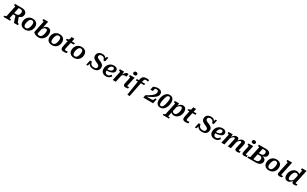

<svg xmlns="http://www.w3.org/2000/svg" viewBox="643 -4286 12843 8020"><g transform="rotate(30 7064.5 -276.0)"><path d="M375 -320 517 -351 605 -115Q613 -96 621.5 -85.5Q630 -75 642 -72Q654 -69 672 -69H684L668 0H480ZM306 -69 291 0H-28L-12 -69H-1Q28 -69 49 -75.5Q70 -82 75 -103L181 -605Q186 -627 168.5 -634Q151 -641 120 -641H109L124 -710H452Q531 -710 586 -687.5Q641 -665 669.5 -624.5Q698 -584 698 -528Q698 -479 681 -440.5Q664 -402 631.5 -374Q599 -346 553 -329Q507 -312 448 -307Q438 -304 430.5 -301Q423 -298 416.5 -296Q410 -294 403 -293H270L225 -79Q225 -76 234.5 -73.5Q244 -71 259.5 -70Q275 -69 293 -69ZM427 -638H343L285 -363H393Q429 -363 456.5 -376.5Q484 -390 502 -413.5Q520 -437 529 -467.5Q538 -498 538 -534Q538 -567 526.5 -590Q515 -613 490.5 -625.5Q466 -638 427 -638Z M1161 -209Q1169 -233 1173.5 -257.5Q1178 -282 1180.5 -306Q1183 -330 1183 -353Q1183 -391 1172 -418Q1161 -445 1137.5 -459.5Q1114 -474 1076 -474Q1048 -474 1026 -462Q1004 -450 987.5 -430.5Q971 -411 958 -384Q945 -357 936 -327Q929 -304 924 -279Q919 -254 916.5 -230Q914 -206 914 -183Q914 -145 925 -118Q936 -91 960 -76.5Q984 -62 1021 -62Q1049 -62 1071 -74Q1093 -86 1110 -105.5Q1127 -125 1139.5 -152Q1152 -179 1161 -209ZM765 -219Q765 -271 778 -320Q791 -369 817 -410.5Q843 -452 881 -483.5Q919 -515 968 -532Q1017 -549 1078 -549Q1155 -549 1212 -521.5Q1269 -494 1300.5 -441.5Q1332 -389 1332 -317Q1332 -264 1319 -215.5Q1306 -167 1280.5 -125.5Q1255 -84 1217 -53Q1179 -22 1129.5 -4.5Q1080 13 1019 13Q943 13 885.5 -15Q828 -43 796.5 -95Q765 -147 765 -219Z M1663 -66Q1697 -66 1724.5 -84.5Q1752 -103 1772.5 -133Q1793 -163 1807 -201Q1821 -239 1828.5 -279Q1836 -319 1836 -356Q1836 -391 1828 -415.5Q1820 -440 1803.5 -452Q1787 -464 1759 -464Q1726 -464 1698 -446.5Q1670 -429 1641 -395Q1612 -361 1577 -309L1565 -339Q1601 -404 1638.5 -451Q1676 -498 1718.5 -523.5Q1761 -549 1814 -549Q1869 -549 1907.5 -525Q1946 -501 1966 -455.5Q1986 -410 1986 -347Q1986 -295 1973 -243Q1960 -191 1933.5 -145Q1907 -99 1868.5 -63.5Q1830 -28 1779.5 -7.5Q1729 13 1666 13Q1604 13 1555 -1.5Q1506 -16 1469 -39.5Q1432 -63 1408 -88L1526 -653Q1528 -663 1521 -669.5Q1514 -676 1500 -681Q1486 -686 1466 -690L1456 -692L1470 -758H1695L1551 -71Q1542 -80 1536.5 -90.5Q1531 -101 1529 -112Q1527 -123 1529 -134.5Q1531 -146 1536 -157Q1545 -133 1560.5 -112Q1576 -91 1601.5 -78.5Q1627 -66 1663 -66Z M2458 -209Q2466 -233 2470.5 -257.5Q2475 -282 2477.5 -306Q2480 -330 2480 -353Q2480 -391 2469 -418Q2458 -445 2434.5 -459.5Q2411 -474 2373 -474Q2345 -474 2323 -462Q2301 -450 2284.5 -430.5Q2268 -411 2255 -384Q2242 -357 2233 -327Q2226 -304 2221 -279Q2216 -254 2213.5 -230Q2211 -206 2211 -183Q2211 -145 2222 -118Q2233 -91 2257 -76.5Q2281 -62 2318 -62Q2346 -62 2368 -74Q2390 -86 2407 -105.5Q2424 -125 2436.5 -152Q2449 -179 2458 -209ZM2062 -219Q2062 -271 2075 -320Q2088 -369 2114 -410.5Q2140 -452 2178 -483.5Q2216 -515 2265 -532Q2314 -549 2375 -549Q2452 -549 2509 -521.5Q2566 -494 2597.5 -441.5Q2629 -389 2629 -317Q2629 -264 2616 -215.5Q2603 -167 2577.5 -125.5Q2552 -84 2514 -53Q2476 -22 2426.5 -4.5Q2377 13 2316 13Q2240 13 2182.5 -15Q2125 -43 2093.5 -95Q2062 -147 2062 -219Z M2883 5Q2836 5 2803.5 -7Q2771 -19 2754.5 -44.5Q2738 -70 2738 -111Q2738 -134 2743 -164.5Q2748 -195 2755 -226L2817 -522L2883 -539H3114L3098 -466H2713L2728 -534H2737Q2766 -534 2786.5 -538.5Q2807 -543 2821 -556.5Q2835 -570 2841 -595L2861 -692H3000L2896 -206Q2893 -190 2890 -174Q2887 -158 2885.5 -145Q2884 -132 2884 -122Q2884 -97 2896.5 -87.5Q2909 -78 2933 -78Q2949 -78 2968 -79.5Q2987 -81 3004 -83Q3021 -85 3031 -86L3016 -5Q2993 -1 2959.5 2Q2926 5 2883 5Z M3522 -209Q3530 -233 3534.5 -257.5Q3539 -282 3541.5 -306Q3544 -330 3544 -353Q3544 -391 3533 -418Q3522 -445 3498.5 -459.5Q3475 -474 3437 -474Q3409 -474 3387 -462Q3365 -450 3348.5 -430.5Q3332 -411 3319 -384Q3306 -357 3297 -327Q3290 -304 3285 -279Q3280 -254 3277.5 -230Q3275 -206 3275 -183Q3275 -145 3286 -118Q3297 -91 3321 -76.5Q3345 -62 3382 -62Q3410 -62 3432 -74Q3454 -86 3471 -105.5Q3488 -125 3500.5 -152Q3513 -179 3522 -209ZM3126 -219Q3126 -271 3139 -320Q3152 -369 3178 -410.5Q3204 -452 3242 -483.5Q3280 -515 3329 -532Q3378 -549 3439 -549Q3516 -549 3573 -521.5Q3630 -494 3661.5 -441.5Q3693 -389 3693 -317Q3693 -264 3680 -215.5Q3667 -167 3641.5 -125.5Q3616 -84 3578 -53Q3540 -22 3490.5 -4.5Q3441 13 3380 13Q3304 13 3246.5 -15Q3189 -43 3157.5 -95Q3126 -147 3126 -219Z M4314 17Q4260 17 4216.5 5.5Q4173 -6 4141 -29.5Q4109 -53 4088.5 -88.5Q4068 -124 4060 -172Q4064 -174 4072 -174.5Q4080 -175 4086.5 -171.5Q4093 -168 4094 -159L4044 3H3969L4020 -231H4107Q4112 -189 4127 -156Q4142 -123 4167.5 -101Q4193 -79 4228.5 -68Q4264 -57 4308 -57Q4353 -57 4382 -70.5Q4411 -84 4425 -109Q4439 -134 4439 -167Q4439 -197 4424.5 -217Q4410 -237 4385.5 -252.5Q4361 -268 4330 -281.5Q4299 -295 4265 -310Q4217 -332 4178.5 -357.5Q4140 -383 4117 -420Q4094 -457 4094 -514Q4094 -578 4123 -626Q4152 -674 4207.5 -701Q4263 -728 4341 -728Q4400 -728 4441.5 -709.5Q4483 -691 4508 -655.5Q4533 -620 4541 -567Q4536 -563 4528.5 -562.5Q4521 -562 4515.5 -565.5Q4510 -569 4507 -579L4552 -713H4625L4581 -511H4500Q4496 -557 4476.5 -589Q4457 -621 4424.5 -637.5Q4392 -654 4346 -654Q4306 -654 4279 -641.5Q4252 -629 4238.5 -607Q4225 -585 4225 -555Q4225 -527 4237 -509Q4249 -491 4270 -478Q4291 -465 4319.5 -453.5Q4348 -442 4381 -427Q4419 -411 4453.5 -392.5Q4488 -374 4515.5 -349.5Q4543 -325 4559 -292Q4575 -259 4575 -214Q4575 -163 4557.5 -120.5Q4540 -78 4506.5 -47Q4473 -16 4424.5 0.5Q4376 17 4314 17Z M4923 13Q4847 13 4792 -14.5Q4737 -42 4707.5 -93Q4678 -144 4678 -214Q4678 -280 4700 -340.5Q4722 -401 4763.5 -448Q4805 -495 4864 -522Q4923 -549 4995 -549Q5058 -549 5099.5 -530.5Q5141 -512 5161.5 -480Q5182 -448 5182 -408Q5182 -359 5156 -322Q5130 -285 5078.5 -261Q5027 -237 4951.5 -224Q4876 -211 4776 -209L4781 -269Q4856 -271 4908.5 -280Q4961 -289 4993.5 -305.5Q5026 -322 5040.5 -347Q5055 -372 5055 -406Q5055 -428 5047.5 -443Q5040 -458 5024 -466Q5008 -474 4983 -474Q4947 -474 4917.5 -454Q4888 -434 4867 -398Q4846 -362 4835 -315Q4824 -268 4824 -213Q4824 -162 4838 -129.5Q4852 -97 4879 -82Q4906 -67 4946 -67Q4982 -67 5010 -81Q5038 -95 5060 -118Q5082 -141 5098 -168L5156 -125Q5133 -83 5099.5 -52Q5066 -21 5021.5 -4Q4977 13 4923 13Z M5247 0H5394L5473 -370L5466 -373L5485 -539H5284L5270 -473L5281 -471Q5301 -468 5315 -463Q5329 -458 5336 -451Q5343 -444 5341 -435ZM5696 -541Q5692 -544 5679.5 -546.5Q5667 -549 5649 -549Q5615 -549 5588 -534.5Q5561 -520 5537 -491.5Q5513 -463 5488.5 -423Q5464 -383 5436 -331L5447 -311Q5466 -339 5483.5 -358Q5501 -377 5519 -388Q5537 -399 5556.5 -404Q5576 -409 5598 -409Q5620 -409 5637.5 -406.5Q5655 -404 5670 -401Z M5752 -82Q5752 -97 5754.5 -113.5Q5757 -130 5763 -156Q5769 -182 5778 -225L5823 -434Q5825 -444 5818 -451Q5811 -458 5797 -463Q5783 -468 5763 -471L5752 -473L5767 -539H5991L5922 -216Q5915 -180 5909.5 -156.5Q5904 -133 5901.5 -119Q5899 -105 5899 -98Q5899 -87 5905.5 -81.5Q5912 -76 5925 -76Q5938 -76 5950 -78Q5962 -80 5973 -81.5Q5984 -83 5992 -84L5978 -10Q5962 -7 5943 -3.5Q5924 0 5902.5 2.5Q5881 5 5858 5Q5827 5 5802.5 -5Q5778 -15 5765 -34.5Q5752 -54 5752 -82ZM5840 -701Q5840 -740 5864.5 -760Q5889 -780 5931 -780Q5971 -780 5995 -760.5Q6019 -741 6019 -704Q6019 -665 5994 -644.5Q5969 -624 5928 -624Q5887 -624 5863.5 -643.5Q5840 -663 5840 -701Z M6100 -539H6502L6487 -468H6085ZM6458 -695Q6428 -695 6408.5 -685.5Q6389 -676 6377 -654Q6365 -632 6357 -594L6194 228H6082L6206 -581Q6217 -650 6248 -691.5Q6279 -733 6328.5 -751Q6378 -769 6442 -769Q6473 -769 6497.5 -766Q6522 -763 6540.5 -759Q6559 -755 6568 -750L6553 -675Q6540 -680 6514 -687.5Q6488 -695 6458 -695Z M6718 0H7194L7240 -218H7167L7142 -145Q7136 -128 7122.5 -119.5Q7109 -111 7084 -108Q7059 -105 7019 -105H6783L6784 -85Q6864 -123 6936 -159Q7008 -195 7068.5 -231Q7129 -267 7173 -306Q7217 -345 7241.5 -389.5Q7266 -434 7266 -487Q7266 -540 7242 -577Q7218 -614 7170 -633.5Q7122 -653 7048 -653Q7002 -653 6962.5 -643.5Q6923 -634 6893 -620Q6863 -606 6843 -593L6810 -437H6929L6961 -586Q6950 -586 6940 -580.5Q6930 -575 6921.5 -567Q6913 -559 6908.5 -549Q6904 -539 6904 -529Q6917 -542 6936.5 -553.5Q6956 -565 6980.5 -572Q7005 -579 7032 -579Q7062 -579 7082 -570Q7102 -561 7112 -542.5Q7122 -524 7122 -495Q7122 -456 7108 -420.5Q7094 -385 7064.5 -351.5Q7035 -318 6990 -283Q6945 -248 6884.5 -210.5Q6824 -173 6746 -130Z M7535 11Q7496 11 7463.5 0.5Q7431 -10 7405 -31Q7379 -52 7361.5 -81Q7344 -110 7334.5 -148Q7325 -186 7325 -231Q7325 -286 7337 -344.5Q7349 -403 7373 -458Q7397 -513 7433 -557Q7469 -601 7518 -627Q7567 -653 7629 -653Q7668 -653 7700.5 -642.5Q7733 -632 7758.5 -611.5Q7784 -591 7802 -561.5Q7820 -532 7829 -494Q7838 -456 7838 -411Q7838 -356 7826.5 -297.5Q7815 -239 7791 -184Q7767 -129 7731 -85Q7695 -41 7646 -15Q7597 11 7535 11ZM7536 -62Q7563 -62 7585 -77.5Q7607 -93 7625 -125Q7643 -157 7658 -204.5Q7673 -252 7685 -317Q7693 -353 7697.5 -381.5Q7702 -410 7704 -432.5Q7706 -455 7706 -472Q7706 -508 7698 -532Q7690 -556 7672.5 -568Q7655 -580 7628 -580Q7601 -580 7579 -564.5Q7557 -549 7539 -517Q7521 -485 7506.5 -437.5Q7492 -390 7479 -325Q7471 -290 7466.5 -261Q7462 -232 7459.5 -209.5Q7457 -187 7457 -170Q7457 -135 7465.5 -110.5Q7474 -86 7491.5 -74Q7509 -62 7536 -62Z M7783 223 7795 163H7798Q7828 163 7848 152.5Q7868 142 7875 111L7992 -435Q7994 -444 7987 -451Q7980 -458 7966 -463Q7952 -468 7932 -471L7922 -473L7936 -539H8137L8119 -385L8129 -396L8012 154Q8012 156 8018 157.5Q8024 159 8035 160.5Q8046 162 8058.5 162.5Q8071 163 8082 163H8100L8087 223ZM8011 -156 8054 -184Q8064 -149 8080 -122.5Q8096 -96 8121 -81Q8146 -66 8181 -66Q8213 -66 8239.5 -84.5Q8266 -103 8286 -133Q8306 -163 8320 -201Q8334 -239 8341 -279Q8348 -319 8348 -356Q8348 -391 8340 -415.5Q8332 -440 8315 -452Q8298 -464 8270 -464Q8238 -464 8210 -446.5Q8182 -429 8153 -395Q8124 -361 8088 -309L8074 -339Q8111 -404 8148 -451Q8185 -498 8227.5 -523.5Q8270 -549 8322 -549Q8378 -549 8417.5 -525Q8457 -501 8478 -455.5Q8499 -410 8499 -347Q8499 -295 8486 -243Q8473 -191 8447.5 -145Q8422 -99 8386 -63.5Q8350 -28 8303.5 -7.5Q8257 13 8201 13Q8145 13 8106 -9Q8067 -31 8044 -69.5Q8021 -108 8011 -156Z M8752 5Q8705 5 8672.5 -7Q8640 -19 8623.5 -44.5Q8607 -70 8607 -111Q8607 -134 8612 -164.5Q8617 -195 8624 -226L8686 -522L8752 -539H8983L8967 -466H8582L8597 -534H8606Q8635 -534 8655.5 -538.5Q8676 -543 8690 -556.5Q8704 -570 8710 -595L8730 -692H8869L8765 -206Q8762 -190 8759 -174Q8756 -158 8754.5 -145Q8753 -132 8753 -122Q8753 -97 8765.5 -87.5Q8778 -78 8802 -78Q8818 -78 8837 -79.5Q8856 -81 8873 -83Q8890 -85 8900 -86L8885 -5Q8862 -1 8828.5 2Q8795 5 8752 5Z M9554 17Q9500 17 9456.5 5.5Q9413 -6 9381 -29.5Q9349 -53 9328.5 -88.5Q9308 -124 9300 -172Q9304 -174 9312 -174.5Q9320 -175 9326.5 -171.5Q9333 -168 9334 -159L9284 3H9209L9260 -231H9347Q9352 -189 9367 -156Q9382 -123 9407.5 -101Q9433 -79 9468.5 -68Q9504 -57 9548 -57Q9593 -57 9622 -70.5Q9651 -84 9665 -109Q9679 -134 9679 -167Q9679 -197 9664.5 -217Q9650 -237 9625.5 -252.5Q9601 -268 9570 -281.5Q9539 -295 9505 -310Q9457 -332 9418.5 -357.5Q9380 -383 9357 -420Q9334 -457 9334 -514Q9334 -578 9363 -626Q9392 -674 9447.5 -701Q9503 -728 9581 -728Q9640 -728 9681.5 -709.5Q9723 -691 9748 -655.5Q9773 -620 9781 -567Q9776 -563 9768.5 -562.5Q9761 -562 9755.5 -565.5Q9750 -569 9747 -579L9792 -713H9865L9821 -511H9740Q9736 -557 9716.5 -589Q9697 -621 9664.5 -637.5Q9632 -654 9586 -654Q9546 -654 9519 -641.5Q9492 -629 9478.5 -607Q9465 -585 9465 -555Q9465 -527 9477 -509Q9489 -491 9510 -478Q9531 -465 9559.5 -453.5Q9588 -442 9621 -427Q9659 -411 9693.5 -392.5Q9728 -374 9755.5 -349.5Q9783 -325 9799 -292Q9815 -259 9815 -214Q9815 -163 9797.5 -120.5Q9780 -78 9746.5 -47Q9713 -16 9664.5 0.5Q9616 17 9554 17Z M10163 13Q10087 13 10032 -14.5Q9977 -42 9947.5 -93Q9918 -144 9918 -214Q9918 -280 9940 -340.5Q9962 -401 10003.5 -448Q10045 -495 10104 -522Q10163 -549 10235 -549Q10298 -549 10339.5 -530.5Q10381 -512 10401.5 -480Q10422 -448 10422 -408Q10422 -359 10396 -322Q10370 -285 10318.5 -261Q10267 -237 10191.5 -224Q10116 -211 10016 -209L10021 -269Q10096 -271 10148.5 -280Q10201 -289 10233.5 -305.5Q10266 -322 10280.5 -347Q10295 -372 10295 -406Q10295 -428 10287.5 -443Q10280 -458 10264 -466Q10248 -474 10223 -474Q10187 -474 10157.5 -454Q10128 -434 10107 -398Q10086 -362 10075 -315Q10064 -268 10064 -213Q10064 -162 10078 -129.5Q10092 -97 10119 -82Q10146 -67 10186 -67Q10222 -67 10250 -81Q10278 -95 10300 -118Q10322 -141 10338 -168L10396 -125Q10373 -83 10339.5 -52Q10306 -21 10261.5 -4Q10217 13 10163 13Z M10487 0H10634L10716 -386L10709 -390L10725 -539H10524L10510 -473L10521 -471Q10541 -468 10555 -463Q10569 -458 10576 -451Q10583 -444 10581 -435ZM11303 -216 11334 -348Q11341 -377 11344.5 -401Q11348 -425 11348 -446Q11348 -478 11335 -501Q11322 -524 11297 -537Q11272 -550 11236 -550Q11182 -550 11139 -525Q11096 -500 11058.5 -456Q11021 -412 10984 -354L10992 -307Q11024 -355 11052.5 -388.5Q11081 -422 11107.5 -440.5Q11134 -459 11160 -459Q11181 -459 11189.5 -447Q11198 -435 11198 -416Q11198 -404 11195 -388.5Q11192 -373 11186 -349L11157 -225Q11147 -182 11141 -155.5Q11135 -129 11132.5 -112.5Q11130 -96 11130 -82Q11130 -54 11143 -34.5Q11156 -15 11179.5 -5Q11203 5 11235 5Q11258 5 11279.5 2.5Q11301 0 11320 -3.5Q11339 -7 11356 -10L11370 -84Q11362 -83 11351 -81.5Q11340 -80 11328 -78Q11316 -76 11303 -76Q11290 -76 11284 -81.5Q11278 -87 11278 -98Q11278 -105 11280.5 -119Q11283 -133 11289 -156.5Q11295 -180 11303 -216ZM10798 0H10945L11020 -340Q11021 -348 11022 -364Q11023 -380 11024 -398Q11025 -416 11025.5 -430.5Q11026 -445 11026 -451Q11026 -481 11014.5 -503Q11003 -525 10979.5 -537.5Q10956 -550 10922 -550Q10868 -550 10825.5 -525Q10783 -500 10746 -456Q10709 -412 10672 -354L10680 -307Q10713 -355 10741 -388.5Q10769 -422 10796 -440.5Q10823 -459 10850 -459Q10871 -459 10878.5 -448.5Q10886 -438 10886 -420Q10886 -408 10883.5 -391.5Q10881 -375 10876 -351Z M11472 -82Q11472 -97 11474.5 -113.5Q11477 -130 11483 -156Q11489 -182 11498 -225L11543 -434Q11545 -444 11538 -451Q11531 -458 11517 -463Q11503 -468 11483 -471L11472 -473L11487 -539H11711L11642 -216Q11635 -180 11629.5 -156.5Q11624 -133 11621.5 -119Q11619 -105 11619 -98Q11619 -87 11625.5 -81.5Q11632 -76 11645 -76Q11658 -76 11670 -78Q11682 -80 11693 -81.5Q11704 -83 11712 -84L11698 -10Q11682 -7 11663 -3.5Q11644 0 11622.5 2.5Q11601 5 11578 5Q11547 5 11522.5 -5Q11498 -15 11485 -34.5Q11472 -54 11472 -82ZM11560 -701Q11560 -740 11584.5 -760Q11609 -780 11651 -780Q11691 -780 11715 -760.5Q11739 -741 11739 -704Q11739 -665 11714 -644.5Q11689 -624 11648 -624Q11607 -624 11583.5 -643.5Q11560 -663 11560 -701Z M12139 -337H12043L11987 -72H12106Q12149 -72 12178.5 -84.5Q12208 -97 12226.5 -119Q12245 -141 12253.5 -169.5Q12262 -198 12262 -230Q12262 -263 12249 -287Q12236 -311 12209 -324Q12182 -337 12139 -337ZM12193 -638H12108L12058 -406H12163Q12197 -406 12222 -417Q12247 -428 12263.5 -447.5Q12280 -467 12287.5 -492.5Q12295 -518 12295 -548Q12295 -576 12285 -596Q12275 -616 12252.5 -627Q12230 -638 12193 -638ZM12221 -370 12262 -388 12254 -350 12210 -376Q12277 -371 12324 -350Q12371 -329 12395.5 -294Q12420 -259 12420 -211Q12420 -161 12401.5 -121.5Q12383 -82 12347 -55Q12311 -28 12257 -14Q12203 0 12131 0H11736L11752 -69H11763Q11792 -69 11813.5 -75.5Q11835 -82 11839 -104L11946 -605Q11950 -627 11932.5 -634Q11915 -641 11884 -641H11873L11889 -710H12221Q12300 -710 12350.5 -689.5Q12401 -669 12425.5 -633.5Q12450 -598 12450 -551Q12450 -496 12423.5 -456Q12397 -416 12346 -394Q12295 -372 12221 -370Z M12921 -209Q12929 -233 12933.5 -257.5Q12938 -282 12940.5 -306Q12943 -330 12943 -353Q12943 -391 12932 -418Q12921 -445 12897.5 -459.5Q12874 -474 12836 -474Q12808 -474 12786 -462Q12764 -450 12747.5 -430.5Q12731 -411 12718 -384Q12705 -357 12696 -327Q12689 -304 12684 -279Q12679 -254 12676.5 -230Q12674 -206 12674 -183Q12674 -145 12685 -118Q12696 -91 12720 -76.5Q12744 -62 12781 -62Q12809 -62 12831 -74Q12853 -86 12870 -105.5Q12887 -125 12899.5 -152Q12912 -179 12921 -209ZM12525 -219Q12525 -271 12538 -320Q12551 -369 12577 -410.5Q12603 -452 12641 -483.5Q12679 -515 12728 -532Q12777 -549 12838 -549Q12915 -549 12972 -521.5Q13029 -494 13060.5 -441.5Q13092 -389 13092 -317Q13092 -264 13079 -215.5Q13066 -167 13040.5 -125.5Q13015 -84 12977 -53Q12939 -22 12889.5 -4.5Q12840 13 12779 13Q12703 13 12645.5 -15Q12588 -43 12556.5 -95Q12525 -147 12525 -219Z M13296 -653Q13298 -663 13291 -669.5Q13284 -676 13270 -681Q13256 -686 13236 -690L13226 -692L13240 -758H13463L13348 -216Q13341 -180 13335.5 -156.5Q13330 -133 13327.5 -119Q13325 -105 13325 -98Q13325 -87 13331.5 -81.5Q13338 -76 13351 -76Q13364 -76 13376 -78Q13388 -80 13399 -81.5Q13410 -83 13419 -84L13404 -10Q13388 -7 13369 -3.5Q13350 0 13329 2.5Q13308 5 13285 5Q13253 5 13229 -5Q13205 -15 13192 -34.5Q13179 -54 13179 -82Q13179 -97 13181.5 -113.5Q13184 -130 13190 -156.5Q13196 -183 13205 -225Z M13685 13Q13628 13 13588.5 -11.5Q13549 -36 13529 -81.5Q13509 -127 13509 -190Q13509 -242 13522 -293.5Q13535 -345 13561 -391Q13587 -437 13623.5 -472.5Q13660 -508 13706.5 -528.5Q13753 -549 13808 -549Q13865 -549 13903.5 -527Q13942 -505 13965 -467.5Q13988 -430 13998 -382L13954 -353Q13945 -388 13929 -414.5Q13913 -441 13888.5 -455.5Q13864 -470 13829 -470Q13796 -470 13769.5 -452Q13743 -434 13722.5 -403.5Q13702 -373 13688 -335.5Q13674 -298 13667 -257.5Q13660 -217 13660 -181Q13660 -145 13667.5 -121Q13675 -97 13692.5 -85Q13710 -73 13737 -73Q13761 -73 13782.5 -82.5Q13804 -92 13825.5 -112Q13847 -132 13870 -161.5Q13893 -191 13920 -231L13934 -200Q13897 -134 13860 -86.5Q13823 -39 13780.5 -13Q13738 13 13685 13ZM13981 5Q13936 5 13910 -17Q13884 -39 13884 -82Q13884 -88 13884.5 -98Q13885 -108 13886.5 -120.5Q13888 -133 13889 -148L13880 -143L13988 -653Q13991 -665 13985 -671.5Q13979 -678 13966 -682Q13953 -686 13933 -690L13923 -692L13938 -758H14157L14042 -216Q14034 -181 14028.5 -157Q14023 -133 14020 -119Q14017 -105 14017 -98Q14017 -87 14023.5 -81.5Q14030 -76 14043 -76Q14062 -76 14080.5 -79.5Q14099 -83 14112 -84L14098 -10Q14082 -7 14063.5 -3.5Q14045 0 14024.5 2.5Q14004 5 13981 5Z"/></g></svg>

Font: Roboto Serif 20pt SemiBold
Style: Italic
Weight: 600
Italic angle: -10°
Version: Version 1.007